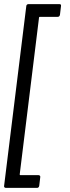

<svg xmlns="http://www.w3.org/2000/svg" viewBox="-28 -794 341 935"><path d="M-8 111 100 -764Q100 -768 103 -771Q106 -774 111 -774H261Q271 -774 269 -764L264 -722Q262 -712 253 -712H166Q162 -712 162 -708L68 55Q68 59 71 59H160Q164 59 166.5 62Q169 65 168 69L163 111Q161 121 152 121H1Q-4 121 -6.5 118Q-9 115 -8 111Z"/></svg>

Font: Barlow Condensed
Style: Italic
Weight: 400
Width: 3
Italic angle: -7°
Designer: Jeremy Tribby
Foundry: Tribby Type
Version: Version 1.408